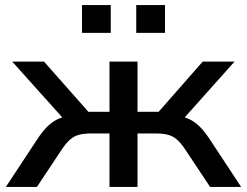

<svg xmlns="http://www.w3.org/2000/svg" viewBox="-20 -734 969 754"><path d="M3 0 125 -185Q147 -219 167.5 -238.5Q188 -258 211 -268Q234 -278 266 -280L247 -248L28 -492H153L327 -295H410V-492H520V-295H603L776 -492H901L683 -248L663 -280Q695 -278 718 -268.5Q741 -259 761.5 -239.5Q782 -220 805 -185L927 0H805L704 -152Q688 -175 673 -187.5Q658 -200 638.5 -205Q619 -210 589 -210H520V0H410V-210H341Q311 -210 291.5 -205Q272 -200 257 -187.5Q242 -175 226 -152L125 0ZM515 -605V-714H628V-605ZM302 -605V-714H415V-605Z"/></svg>

Font: Nunito Sans 10pt SemiExpanded SemiBold
Style: Regular
Weight: 600
Width: 6
Designer: Vernon Adams
Foundry: Vernon Adams
Version: Version 3.101;gftools[0.9.27]